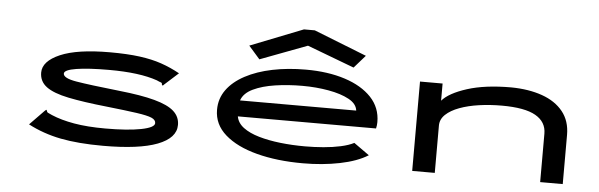

<svg xmlns="http://www.w3.org/2000/svg" viewBox="-46 -830 3092 991"><g transform="rotate(5 1500.0 -334.5)"><path d="M512 10Q382 10 291 -8Q200 -26 122 -67L196 -143L204 -150L208 -145Q209 -137 215.5 -134.5Q222 -132 236 -125Q285 -104 353.5 -92Q422 -80 516 -80Q631 -80 700.5 -93.5Q770 -107 770 -130Q770 -147 748 -156.5Q726 -166 670.5 -174Q615 -182 514 -193Q391 -206 313 -222Q235 -238 198 -265.5Q161 -293 161 -339Q161 -398 249 -436Q337 -474 506 -474Q596 -474 660 -465.5Q724 -457 773.5 -440Q823 -423 870 -397L799 -333L792 -326L787 -331Q788 -340 781 -342Q774 -344 759 -351Q667 -383 510 -383Q402 -383 340 -373Q278 -363 278 -344Q278 -320 346.5 -308.5Q415 -297 571 -280Q685 -268 755 -249Q825 -230 856.5 -201.5Q888 -173 888 -131Q888 -63 793 -26.5Q698 10 512 10Z M1547 10Q1413 10 1308 -17.5Q1203 -45 1142.5 -98Q1082 -151 1082 -227Q1082 -285 1115 -330.5Q1148 -376 1208 -408Q1268 -440 1348 -456.5Q1428 -473 1521 -473Q1636 -473 1724 -444.5Q1812 -416 1862 -363Q1912 -310 1912 -235Q1912 -227 1911 -218.5Q1910 -210 1908 -202H1192Q1198 -168 1229.5 -144.5Q1261 -121 1311 -106.5Q1361 -92 1422.5 -85Q1484 -78 1551 -78Q1598 -78 1646 -82Q1694 -86 1735 -95Q1776 -104 1803 -118L1883 -61Q1827 -26 1738 -8Q1649 10 1547 10ZM1196 -285H1798Q1794 -320 1752.5 -342.5Q1711 -365 1646.5 -376.5Q1582 -388 1511 -388Q1437 -388 1370 -378Q1303 -368 1256 -345.5Q1209 -323 1196 -285ZM1277 -505 1219 -571 1493 -679H1549L1823 -571L1765 -505L1521 -597Z M2113 0V-463H2230V-374Q2265 -415 2357 -444.5Q2449 -474 2585 -474Q2676 -473 2745.5 -448.5Q2815 -424 2854 -375.5Q2893 -327 2893 -255V0H2776V-251Q2776 -312 2720 -344Q2664 -376 2545 -376Q2484 -376 2427.5 -368Q2371 -360 2326.5 -343.5Q2282 -327 2256 -302.5Q2230 -278 2230 -245V0Z"/></g></svg>

Font: Inconsolata UltraExpanded SemiBold
Style: Regular
Weight: 600
Width: 9
Monospace: yes
Designer: Raph Levien, Cyreal, Brenton Simpson
Foundry: Raph Levien, Cyreal, Google
Version: Version 3.001; ttfautohint (v1.8.2.53-6de2)